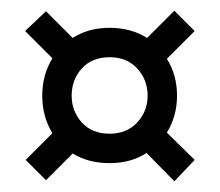

<svg xmlns="http://www.w3.org/2000/svg" viewBox="-20 -528 411 359"><path d="M185 -223Q145 -223 116 -241L66 -191L28 -229L78 -279Q59 -310 59 -349Q59 -388 78 -419L27 -470L66 -507L116 -457Q145 -476 185 -476Q225 -476 255 -457L306 -508L344 -470L292 -418Q311 -388 311 -349Q311 -311 292 -280L344 -229L306 -189L254 -242Q225 -223 185 -223ZM185 -278Q217 -278 236.5 -299Q256 -320 256 -349Q256 -379 236.5 -400Q217 -421 185 -421Q152 -421 133 -400Q114 -379 114 -349Q114 -320 133 -299Q152 -278 185 -278Z"/></svg>

Font: Phudu Light ExtraBold
Style: Regular
Weight: 800
Version: Version 1.005;gftools[0.9.23]